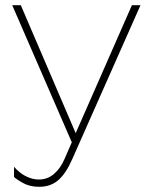

<svg xmlns="http://www.w3.org/2000/svg" viewBox="-20 -550 579 738"><path d="M131 168Q95 168 69.5 154Q44 140 34 130V91Q43 102 57.5 113.5Q72 125 91 132.5Q110 140 130 140Q162 140 187 119Q212 98 228 61L256 -3L27 -530H60L283 -10L259 -11L487 -530H520L258 61Q234 116 204.5 142Q175 168 131 168Z"/></svg>

Font: Roundo Variable
Style: Regular
Weight: 200
Designer: Shiva Nallaperumal
Foundry: Indian Type Foundry
Version: Version 2.000